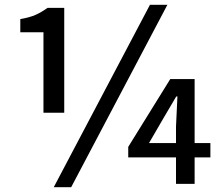

<svg xmlns="http://www.w3.org/2000/svg" viewBox="-20 -770 929 804"><path d="M162 -298V-635H65V-690Q105 -697 129.5 -708Q154 -719 179 -737H249V-298ZM205 14 608 -750H681L278 14ZM717 0V-240L723 -366H718L665 -276L604 -171H861V-111H517V-155L693 -439H795V0Z"/></svg>

Font: Noto Sans JP Thin Medium
Style: Regular
Weight: 500
Version: Version 2.004-H2;hotconv 1.0.118;makeotfexe 2.5.65603